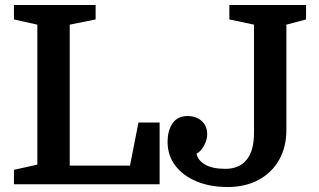

<svg xmlns="http://www.w3.org/2000/svg" viewBox="-20 -740 1282 771"><path d="M260 -641V-75H502L536 -248H621V0H36V-58L130 -79V-641L36 -662V-720H364V-662ZM1000 -207V-641L901 -662V-720H1209V-662L1130 -641V-218Q1130 -149 1100.5 -97.5Q1071 -46 1018 -17.5Q965 11 894 11Q823 11 768.5 -12Q714 -35 683.5 -75.5Q653 -116 653 -170Q653 -216 673 -245Q693 -274 733 -274Q768 -274 790 -254Q812 -234 812 -201Q812 -178 799 -154.5Q786 -131 769 -123Q774 -97 803 -79.5Q832 -62 885 -62Q940 -62 970 -98Q1000 -134 1000 -207Z"/></svg>

Font: Domine
Style: Regular
Weight: 400
Designer: Pablo Impallari, Rodrigo Fuenzalida, Brenda Gallo
Foundry: Pablo Impallari, Rodrigo Fuenzalida, Brenda Gallo
Version: Version 2.000;September 19, 2022;FontCreator 14.0.0.2877 64-